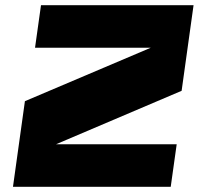

<svg xmlns="http://www.w3.org/2000/svg" viewBox="-20 -720 766 740"><path d="M680 -370 196 -164H661L638 0H30L76 -330L561 -536H115L138 -700H726Z"/></svg>

Font: Fivo Sans Modern ExtBlk
Style: Regular
Weight: 900
Designer: Alexander Slobzheninov
Foundry: Alexander Slobzheninov
Version: 1.0